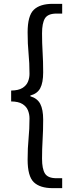

<svg xmlns="http://www.w3.org/2000/svg" viewBox="-20 -811 378 1001"><path d="M254.9 169.9Q188.5 169.9 156.2 138.9Q124 107.9 124 21Q124 -39.6 128.9 -88.6Q133.8 -137.7 133.8 -193.8Q133.8 -215.8 125.7 -235.8Q117.7 -255.9 96.9 -268.8Q76.2 -281.7 38.1 -282.2V-338.9Q76.2 -339.4 96.9 -352.3Q117.7 -365.2 125.7 -384.8Q133.8 -404.3 133.8 -425.8Q133.8 -482.9 128.9 -532Q124 -581.1 124 -642.1Q124 -729 156.2 -760Q188.5 -791 254.9 -791H304.2V-740.2H274.9Q230 -740.2 214.6 -715.6Q199.2 -690.9 199.2 -637.2Q199.2 -585.9 202.1 -538.8Q205.1 -491.7 205.1 -434.1Q205.1 -379.9 189.9 -351.3Q174.8 -322.8 138.2 -313V-309.1Q174.8 -298.3 189.9 -269.3Q205.1 -240.2 205.1 -187Q205.1 -129.9 202.1 -82.5Q199.2 -35.2 199.2 16.1Q199.2 69.8 214.6 94Q230 118.2 274.9 118.2H304.2V169.9Z"/></svg>

Font: `nÑOS CN Regular
Style: Regular
Weight: 400
Designer: Ryoko NISHIZUKA ¬âXZm¬º[P (kana & ideographs); Paul D. Hunt (Latin, Greek & Cyrillic); Wenlong ZHANG _ e¬á¬ü¬ô (bopomof
Foundry: Adobe Systems Incorporated
Version: Version 1.004;PS 1.004;hotconv 1.0.82;makeotf.lib2.5.63406